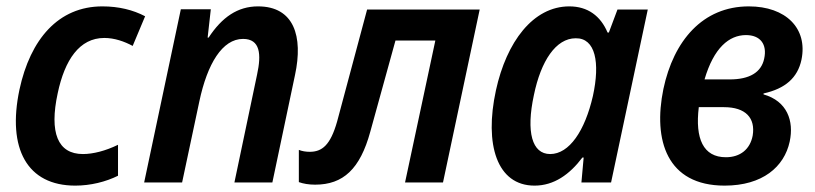

<svg xmlns="http://www.w3.org/2000/svg" viewBox="-20 -572 2556 602"><path d="M216 10C264 10 312 -2 350 -21V-118C311 -99 272 -89 240 -89C161 -89 134 -156 161 -280C183 -384 229 -453 307 -453C339 -453 370 -442 396 -428L435 -521C397 -541 352 -552 301 -552C163 -552 75 -449 41 -291C2 -106 65 10 216 10Z M432 0H551L605 -254C630 -372 677 -450 742 -450C796 -450 800 -402 786 -338L715 0H834L905 -337C931 -458 902 -552 789 -552C725 -552 676 -518 634 -454H631L641 -543H547Z M968 7C1056 7 1109 -42 1141 -159L1220 -445H1345L1250 0H1369L1484 -542H1131L1037 -191C1016 -117 990 -96 951 -96C939 -96 927 -98 917 -102V-1C931 4 948 7 968 7Z M1656 10C1717 10 1766 -25 1806 -78H1810L1803 0H1896L2011 -542H1916L1889 -470H1885C1863 -522 1823 -552 1765 -552C1651 -552 1568 -440 1535 -289C1498 -119 1538 10 1656 10ZM1705 -89C1648 -89 1629 -158 1654 -274C1676 -381 1723 -452 1785 -452C1847 -453 1862 -376 1839 -271C1814 -162 1765 -89 1705 -89Z M2252 10C2371 10 2439 -49 2456 -128C2470 -193 2448 -255 2374 -276V-279C2442 -294 2481 -328 2493 -385C2513 -483 2444 -552 2328 -552C2183 -552 2092 -444 2060 -293C2027 -132 2071 10 2252 10ZM2319 -462C2364 -462 2386 -433 2376 -388C2367 -345 2330 -323 2268 -323H2189C2218 -422 2266 -462 2319 -462ZM2256 -79C2185 -79 2159 -137 2171 -236H2250C2318 -236 2349 -202 2340 -147C2332 -104 2301 -79 2256 -79Z"/></svg>

Font: Noto Sans SemiCondensed SemiBold
Style: Italic
Weight: 600
Width: 4
Italic angle: -12°
Designer: Monotype Design Team
Foundry: Monotype Imaging Inc.
Version: Version 2.013